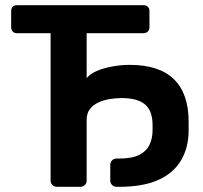

<svg xmlns="http://www.w3.org/2000/svg" viewBox="-20 -720 782 740"><path d="M199 0Q189 0 182 -7Q175 -14 175 -24V-592H45Q35 -592 29 -598.5Q23 -605 23 -615V-677Q23 -688 29 -694Q35 -700 45 -700H533Q543 -700 549.5 -694Q556 -688 556 -677V-615Q556 -605 549.5 -598.5Q543 -592 533 -592H314V-419Q329 -437 356.5 -448Q384 -459 417 -464.5Q450 -470 479 -470Q594 -470 650.5 -414.5Q707 -359 707 -251V-218Q707 -151 677.5 -101.5Q648 -52 589 -26Q530 0 440 0H429Q419 0 412 -7Q405 -14 405 -24V-85Q405 -95 412 -102Q419 -109 429 -109H440Q490 -109 517.5 -123.5Q545 -138 556.5 -162.5Q568 -187 568 -218V-239Q568 -292 539.5 -317Q511 -342 448 -342Q426 -342 402 -338Q378 -334 358 -324.5Q338 -315 326 -299Q314 -283 314 -258V-24Q314 -14 307 -7Q300 0 290 0Z"/></svg>

Font: Rubik Light Medium
Style: Regular
Weight: 500
Version: Version 2.104